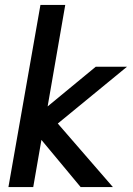

<svg xmlns="http://www.w3.org/2000/svg" viewBox="-20 -754 536 774"><path d="M143 -734H243L172 -325L366 -485H492L213 -256L435 0H305L147 -190L114 0H14Z"/></svg>

Font: Niramit Medium
Style: Italic
Weight: 500
Italic angle: -10°
Designer: Katatrad Aksorn Co.,Ltd.
Foundry: Cadson Demak Co.,Ltd.
Version: Version 1.000; ttfautohint (v1.6)